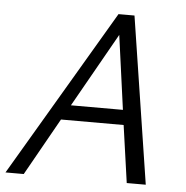

<svg xmlns="http://www.w3.org/2000/svg" viewBox="-50 -706 731 754"><g transform="rotate(5 315.5 -329.0)"><path d="M445 -226H198L71 0H-1L387 -658H450L552 0H477ZM437 -285 397 -577 232 -285Z"/></g></svg>

Font: LXGW Bright GB
Style: Italic
Weight: 400
Italic angle: -12°
Designer: Christian Thalmann (Catharsis Fonts)
Foundry: LXGW / Christian Thalmann (Catharsis Fonts) / Fontworks Inc.
Version: Version 5.510